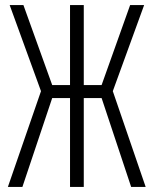

<svg xmlns="http://www.w3.org/2000/svg" viewBox="-20 -734 603 754"><path d="M11 0 141 -376 18 -714H72L185 -400H255V-714H309V-400H379L491 -714H546L423 -376L552 0H495L379 -349H309V0H255V-349H185L68 0Z"/></svg>

Font: Noto Sans Mono SemiCondensed Light
Style: Regular
Weight: 300
Width: 4
Designer: Monotype Design Team
Foundry: Monotype Imaging Inc.
Version: Version 2.014; ttfautohint (v1.8.4.7-5d5b)